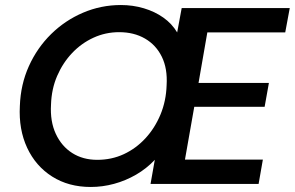

<svg xmlns="http://www.w3.org/2000/svg" viewBox="-20 -732 1173 764"><path d="M341 12Q253 12 187.5 -29.5Q122 -71 88 -144Q54 -217 59 -310Q62 -396 95 -469Q128 -542 183.5 -596.5Q239 -651 310.5 -681.5Q382 -712 461 -712Q509 -712 552.5 -699Q596 -686 630 -662Q664 -638 685 -603L703 -700H1133L1115 -603H805L770 -402H1050L1033 -307H753L716 -97H1026L1009 0H579L596 -96Q563 -61 521.5 -37Q480 -13 434 -0.5Q388 12 341 12ZM367 -96Q424 -96 472.5 -118.5Q521 -141 558.5 -181.5Q596 -222 618.5 -276Q641 -330 643 -393Q647 -459 624 -506Q601 -553 557 -578.5Q513 -604 454 -604Q400 -604 352 -582Q304 -560 267 -521Q230 -482 207.5 -430Q185 -378 183 -316Q179 -249 202 -199.5Q225 -150 267.5 -123Q310 -96 367 -96Z"/></svg>

Font: DM Sans 28pt SemiBold
Style: Italic
Weight: 600
Italic angle: -10°
Version: Version 4.004;gftools[0.9.30]